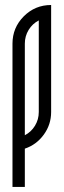

<svg xmlns="http://www.w3.org/2000/svg" viewBox="-20 -594 251 757"><path d="M132.9 -513.5Q107.9 -500.6 92.9 -476.1Q77.9 -451.5 77.9 -421.9V-60.8Q102.9 -73.7 117.9 -98.3Q132.9 -122.9 132.9 -152.4ZM29.2 -421.9Q29.2 -484.8 73.7 -529.6Q118.3 -574.3 181.6 -574.3V-152.4Q181.6 -102.9 152.6 -63.1Q123.7 -23.3 77.9 -7.9V142.9H29.2Z"/></svg>

Font: Marapfhont
Style: Book
Weight: 400
Version: Version 0.15